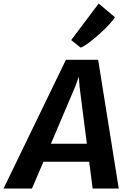

<svg xmlns="http://www.w3.org/2000/svg" viewBox="-74 -1094 739 1114"><path d="M-53.5 0 308.5 -747H495.5L615 0H463.5L443.5 -155.5H178L111.5 0ZM221.5 -260H430L387.5 -592L383.5 -649.5L362.5 -592ZM394 -817.5 339 -861.5 498.5 -1073.5 592.5 -994.5Q585 -979.5 560.2 -952.8Q535.5 -926 503.5 -897.2Q471.5 -868.5 441.8 -846.2Q412 -824 394 -817.5Z"/></svg>

Font: Merriweather Sans Italic
Style: Bold
Weight: 700
Italic angle: -7.5°
Designer: Eben Sorkin
Foundry: Eben Sorkin
Version: Version 1.008; ttfautohint (v1.7.19-72a1) -l 8 -r 50 -G 200 